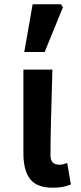

<svg xmlns="http://www.w3.org/2000/svg" viewBox="-20 -863 375 894"><path d="M89 -148V-539H224Q215 -249 215 -142Q215 -117 225.5 -106.5Q236 -96 258 -96Q272 -96 293 -104L310 -4Q290 4 271 7.5Q252 11 225 11Q151 11 120 -29.5Q89 -70 89 -148ZM132 -843H264L273 -829L188 -621H93Z"/></svg>

Font: Nebula Sans Semibold
Style: Regular
Weight: 600
Designer: Paul D. Hunt for Adobe (as Source Sans)
Foundry: Nebula Entertainment & Broadcasting LLC
Version: Version 1.010